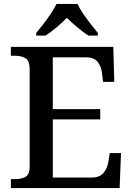

<svg xmlns="http://www.w3.org/2000/svg" viewBox="-20 -951 671 971"><path d="M35 0V-45H56Q86 -45 108 -56Q130 -67 130 -110V-599Q130 -645 108.5 -657Q87 -669 56 -669H35V-714H553L558 -537H501L496 -581Q492 -615 474 -638Q456 -661 415 -661H247V-399H487V-347H247V-53H442Q484 -53 503.5 -76.5Q523 -100 528 -133L535 -177H592L585 0ZM163 -784Q179 -803 199 -829Q219 -855 237 -882Q255 -909 266 -931H372Q382 -909 400.5 -882Q419 -855 439 -829Q459 -803 475 -784V-771H427Q401 -788 371 -813Q341 -838 318 -861Q296 -838 266.5 -813Q237 -788 210 -771H163Z"/></svg>

Font: Noto Serif Bengali Medium
Style: Regular
Weight: 500
Designer: Juan Bruce, Universal Thirst, Indian Type Foundry and the Monotype Design Team.
Foundry: Monotype Imaging Inc.
Version: Version 2.003; ttfautohint (v1.8.4.7-5d5b)